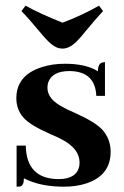

<svg xmlns="http://www.w3.org/2000/svg" viewBox="-20 -665 449 694"><path d="M191.4 -17.6Q256.8 -17.6 266.6 -64.5Q267.6 -71.3 267.6 -77.1Q267.6 -127 205.1 -160.2Q191.4 -168 161.1 -180.7Q87.9 -212.9 64.5 -240.2Q39.1 -269.5 39.1 -309.6Q39.1 -392.6 129.9 -421.9Q168 -434.6 214.8 -434.6Q291 -434.6 334 -407.2Q334 -436.5 351.6 -439.5Q355.5 -440.4 359.4 -440.4V-318.4H328.1Q324.2 -407.2 231.4 -408.2Q168.9 -408.2 154.3 -367.2Q151.4 -357.4 151.4 -347.7Q151.4 -305.7 210 -276.4Q221.7 -269.5 249 -257.8Q325.2 -223.6 350.6 -195.3Q379.9 -162.1 379.9 -116.2Q379.9 -31.2 292 -2Q255.9 9.8 210.9 9.8Q125 9.8 66.4 -20.5Q66.4 4.9 53.7 8.8Q47.9 9.8 40 9.8V-138.7H73.2Q75.2 -18.6 191.4 -17.6ZM206.1 -489.3Q235.4 -489.3 266.6 -525.4Q273.4 -532.2 289.1 -551.8Q326.2 -596.7 352.5 -625L337.9 -644.5Q276.4 -609.4 206.1 -583Q123 -616.2 72.3 -644.5L57.6 -625Q80.1 -602.5 139.6 -531.2Q171.9 -494.1 196.3 -490.2Q201.2 -489.3 206.1 -489.3Z"/></svg>

Font: Abhaya Libre ExtraBold
Style: Regular
Weight: 800
Designer: Pushpananda Ekanayake, Sol Matas, Pathum Egodawatta
Foundry: Mooniak
Version: Version 1.050 ; ttfautohint (v1.6)